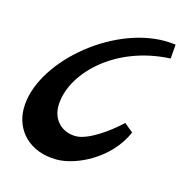

<svg xmlns="http://www.w3.org/2000/svg" viewBox="-67 -444 499 509"><g transform="rotate(15 182.5 -190.0)"><path d="M281 -142C244 -107 194 -74 163 -74C125 -74 98 -101 98 -139C98 -226 199 -331 353 -338L356 -377C346 -378 336 -379 326 -379C177 -379 11 -234 11 -110C11 -49 56 -1 130 -1C184 -1 271 -43 305 -122Z"/></g></svg>

Font: Marck Script
Style: Regular
Weight: 400
Designer: Denis Masharov, Marck Fogel
Foundry: Denis Masharov
Version: Version 1.002